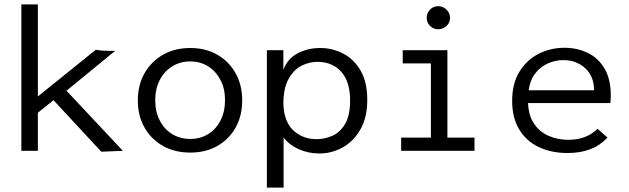

<svg xmlns="http://www.w3.org/2000/svg" viewBox="-20 -685 2855 872"><path d="M440 4 223 -230 152 -173V0H77V-665H152V-247L415 -459Q443 -454 475 -454H503L282 -273L538 0Z M844 8Q774 8 720.5 -22Q667 -52 636.5 -105.5Q606 -159 606 -229Q606 -299 636.5 -352.5Q667 -406 720.5 -436.5Q774 -467 844 -467Q914 -467 967 -436.5Q1020 -406 1050 -352.5Q1080 -299 1080 -229Q1080 -159 1050 -105.5Q1020 -52 967 -22Q914 8 844 8ZM844 -54Q890 -54 925.5 -76Q961 -98 981.5 -138Q1002 -178 1002 -230Q1002 -282 981.5 -321.5Q961 -361 925.5 -383.5Q890 -406 844 -406Q798 -406 762 -383.5Q726 -361 705.5 -321.5Q685 -282 685 -230Q685 -178 705.5 -138Q726 -98 762 -76Q798 -54 844 -54Z M1192 167V-457H1267V-368Q1286 -419 1332 -443Q1378 -467 1434 -467Q1490 -467 1539 -441.5Q1588 -416 1618 -364Q1648 -312 1648 -232Q1648 -151 1616.5 -96.5Q1585 -42 1535.5 -15Q1486 12 1431 12Q1380 12 1336.5 -7.5Q1293 -27 1268 -61V167ZM1418 -53Q1454 -53 1489 -68Q1524 -83 1547 -121.5Q1570 -160 1570 -229Q1570 -312 1532 -356.5Q1494 -401 1430 -404Q1389 -406 1351.5 -387.5Q1314 -369 1290.5 -326.5Q1267 -284 1267 -213Q1270 -132 1312.5 -92.5Q1355 -53 1418 -53Z M1802 0V-60H1937V-397H1809V-457H2012V-60H2135V0ZM1970 -552Q1949 -552 1933.5 -567Q1918 -582 1918 -604Q1918 -626 1933 -641.5Q1948 -657 1970 -657Q1992 -657 2008 -641Q2024 -625 2024 -604Q2024 -582 2008 -567Q1992 -552 1970 -552Z M2558 10Q2483 10 2426 -17.5Q2369 -45 2337.5 -98Q2306 -151 2306 -227Q2306 -305 2338.5 -358.5Q2371 -412 2425 -440Q2479 -468 2544 -468Q2602 -468 2650 -444.5Q2698 -421 2726 -373Q2754 -325 2754 -250Q2754 -242 2753.5 -234Q2753 -226 2752 -217H2378Q2381 -158 2407 -121Q2433 -84 2474 -67Q2515 -50 2561 -50Q2643 -50 2694 -100L2739 -60Q2674 10 2558 10ZM2381 -275H2678Q2678 -338 2638 -375Q2598 -412 2538 -412Q2503 -412 2469.5 -397.5Q2436 -383 2412 -353Q2388 -323 2381 -275Z"/></svg>

Font: Inconsolata SemiExpanded
Style: Regular
Weight: 400
Width: 6
Monospace: yes
Designer: Raph Levien, Cyreal, Brenton Simpson
Foundry: Raph Levien, Cyreal, Google
Version: Version 3.100; ttfautohint (v1.8.4.7-5d5b)